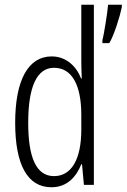

<svg xmlns="http://www.w3.org/2000/svg" viewBox="-20 -780 534 810"><path d="M197 10C264 10 302 -35 323 -87H326L334 0H376V-760H323V-520C323 -498 324 -476 325 -449H322C303 -499 260 -542 198 -542C100 -542 44 -444 44 -262C44 -85 96 10 197 10ZM494 -750V-760H436C434 -731 418 -630 412 -611V-598H441C461 -630 486 -711 494 -750ZM208 -37C132 -37 99 -117 99 -262C99 -413 135 -494 208 -494C283 -494 323 -422 323 -295V-233C323 -109 282 -37 208 -37Z"/></svg>

Font: Noto Sans Kannada ExtraCondensed Light
Style: Regular
Weight: 300
Width: 2
Designer: Jelle Bosma - Monotype Design Team
Foundry: Monotype Imaging Inc.
Version: Version 2.005